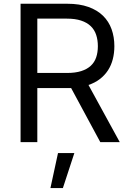

<svg xmlns="http://www.w3.org/2000/svg" viewBox="-20 -747 679 1009"><path d="M88.1 -727.3H333.8Q397.7 -727.3 444.4 -710.6Q491.1 -693.9 521.5 -664.1Q551.8 -634.2 566.4 -593.4Q581 -552.6 581 -504.3Q581 -468 572.8 -436.1Q564.6 -404.1 547.8 -378Q530.9 -351.9 505.3 -332Q479.8 -312.1 445 -300.4L609.4 0H507.1L353.7 -284.4Q349.1 -284.1 344.6 -284.1Q340.2 -284.1 335.2 -284.1H176.1V0H88.1ZM332.4 -363.6Q376.1 -363.6 406.8 -373.4Q437.5 -383.2 457 -401.3Q476.6 -419.4 485.4 -445.5Q494.3 -471.6 494.3 -504.3Q494.3 -536.9 485.4 -563.7Q476.6 -590.6 456.9 -609.6Q437.1 -628.6 406.2 -638.8Q375.4 -649.1 331 -649.1H176.1V-363.6ZM284.8 57.5H370.7L310.4 241.5H245Z"/></svg>

Font: Fast_Sans-Dotted
Style: Regular
Weight: 400
Version: Version 3.018